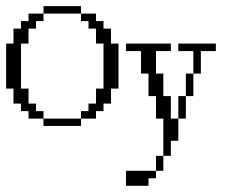

<svg xmlns="http://www.w3.org/2000/svg" viewBox="-20 -410 747 625"><path d="M390.1 194.8V146H487.8V170.4H463.4V194.8ZM487.8 146V97.2H511.7V146ZM121.6 0V-23.9H243.7V0ZM560.5 -23.9V-97.2H585V-23.9ZM585 -97.2V-170.4H609.4V-97.2ZM511.7 97.2V-23.9H487.8V-97.2H463.4V-170.4H439V-243.7H390.1V-268.1H536.1V-243.7H487.8V-170.4H511.7V-97.2H536.1V-23.9H560.5V48.3H536.1V97.2ZM609.4 -170.4V-243.7H560.5V-268.1H682.6V-243.7H633.8V-170.4ZM72.8 -23.9V-48.3H48.3V-72.8H23.9V-121.6H0V-268.1H23.9V-316.9H48.3V-341.3H72.8V-365.7H121.6V-341.3H97.2V-316.9H72.8V-268.1H48.3V-121.6H72.8V-72.8H97.2V-48.3H121.6V-23.9ZM243.7 -23.9V-48.3H268.1V-72.8H292.5V-121.6H316.9V-268.1H292.5V-316.9H268.1V-341.3H243.7V-365.7H292.5V-341.3H316.9V-316.9H341.3V-268.1H365.7V-121.6H341.3V-72.8H316.9V-48.3H292.5V-23.9ZM121.6 -365.7V-390.1H243.7V-365.7Z"/></svg>

Font: FS Mondwest Regular
Style: Regular
Weight: 400
Designer: NZWStudios2024
Foundry: https://fontstruct.com
Version: Version 1.0